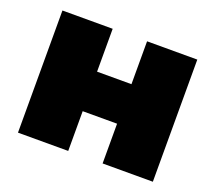

<svg xmlns="http://www.w3.org/2000/svg" viewBox="-98 -678 906 808"><g transform="rotate(20 355.0 -273.5)"><path d="M53 0V-547H278V-355H432V-547H657V0H432V-178H278V0Z"/></g></svg>

Font: MOST Montserrat Black
Style: Regular
Weight: 900
Designer: Julieta Ulanovsky
Foundry: Julieta Ulanovsky
Version: Version 8.000;March 11, 2024;FontCreator 15.0.0.2926 64-bit